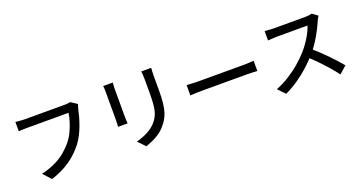

<svg xmlns="http://www.w3.org/2000/svg" viewBox="-46 -1443 4041 2167"><g transform="rotate(-20 1975.0 -359.0)"><path d="M873 -665Q868 -653 863.5 -637.5Q859 -622 855 -607Q847 -569 834 -522Q821 -475 802.5 -425Q784 -375 760 -327.5Q736 -280 706 -240Q660 -181 602.5 -130Q545 -79 472 -38.5Q399 2 308 31L222 -63Q321 -87 393 -122.5Q465 -158 518.5 -203.5Q572 -249 613 -301Q648 -345 673 -399Q698 -453 715 -507.5Q732 -562 738 -608Q724 -608 686.5 -608Q649 -608 599 -608Q549 -608 494.5 -608Q440 -608 389.5 -608Q339 -608 301 -608Q263 -608 247 -608Q215 -608 186.5 -607Q158 -606 139 -604V-716Q153 -714 172 -712.5Q191 -711 211 -709.5Q231 -708 247 -708Q261 -708 291.5 -708Q322 -708 362.5 -708Q403 -708 449 -708Q495 -708 540.5 -708Q586 -708 625.5 -708Q665 -708 693 -708Q721 -708 732 -708Q745 -708 762.5 -709.5Q780 -711 796 -715Z M1788 -766Q1787 -747 1785.5 -724Q1784 -701 1784 -674Q1784 -651 1784 -617.5Q1784 -584 1784 -550.5Q1784 -517 1784 -496Q1784 -411 1777.5 -349Q1771 -287 1757 -242.5Q1743 -198 1722.5 -163.5Q1702 -129 1674 -98Q1642 -60 1600 -31.5Q1558 -3 1515 16Q1472 35 1435 48L1352 -39Q1423 -57 1484.5 -88Q1546 -119 1592 -169Q1618 -200 1634.5 -231Q1651 -262 1659.5 -300Q1668 -338 1671.5 -387Q1675 -436 1675 -502Q1675 -524 1675 -557Q1675 -590 1675 -622Q1675 -654 1675 -674Q1675 -701 1673 -724Q1671 -747 1669 -766ZM1324 -758Q1323 -743 1321.5 -724Q1320 -705 1320 -684Q1320 -675 1320 -650.5Q1320 -626 1320 -592Q1320 -558 1320 -521Q1320 -484 1320 -449Q1320 -414 1320 -387.5Q1320 -361 1320 -349Q1320 -330 1321.5 -306.5Q1323 -283 1324 -268H1209Q1210 -280 1211.5 -303.5Q1213 -327 1213 -349Q1213 -361 1213 -388Q1213 -415 1213 -449.5Q1213 -484 1213 -521.5Q1213 -559 1213 -592.5Q1213 -626 1213 -650.5Q1213 -675 1213 -684Q1213 -698 1212 -720.5Q1211 -743 1209 -758Z M2097 -446Q2114 -445 2138.5 -443.5Q2163 -442 2191.5 -441Q2220 -440 2246 -440Q2266 -440 2301 -440Q2336 -440 2380.5 -440Q2425 -440 2474 -440Q2523 -440 2571.5 -440Q2620 -440 2663 -440Q2706 -440 2739 -440Q2772 -440 2790 -440Q2826 -440 2855 -442.5Q2884 -445 2902 -446V-322Q2885 -323 2854 -325Q2823 -327 2790 -327Q2773 -327 2739.5 -327Q2706 -327 2663 -327Q2620 -327 2571.5 -327Q2523 -327 2474 -327Q2425 -327 2380.5 -327Q2336 -327 2301 -327Q2266 -327 2246 -327Q2205 -327 2164 -325.5Q2123 -324 2097 -322Z M3765 -673Q3759 -666 3750 -650Q3741 -634 3736 -621Q3715 -573 3684.5 -514Q3654 -455 3615.5 -396.5Q3577 -338 3535 -290Q3480 -227 3413.5 -167Q3347 -107 3273 -56.5Q3199 -6 3120 31L3039 -54Q3120 -86 3195.5 -133Q3271 -180 3336 -236Q3401 -292 3450 -347Q3484 -385 3516 -431.5Q3548 -478 3573 -525Q3598 -572 3609 -611Q3600 -611 3572 -611Q3544 -611 3505.5 -611Q3467 -611 3425.5 -611Q3384 -611 3345.5 -611Q3307 -611 3279 -611Q3251 -611 3242 -611Q3223 -611 3200.5 -609.5Q3178 -608 3159.5 -606.5Q3141 -605 3133 -605V-718Q3143 -717 3163 -715.5Q3183 -714 3205 -712.5Q3227 -711 3242 -711Q3253 -711 3281.5 -711Q3310 -711 3348.5 -711Q3387 -711 3429 -711Q3471 -711 3509 -711Q3547 -711 3575 -711Q3603 -711 3613 -711Q3641 -711 3664 -714Q3687 -717 3700 -721ZM3548 -356Q3588 -323 3632 -282Q3676 -241 3718 -197.5Q3760 -154 3796.5 -114Q3833 -74 3858 -43L3770 35Q3733 -15 3685 -70Q3637 -125 3583 -180.5Q3529 -236 3475 -284Z"/></g></svg>

Font: Noto Sans SC Thin Medium
Style: Regular
Weight: 500
Version: Version 2.004-H2;hotconv 1.0.118;makeotfexe 2.5.65603